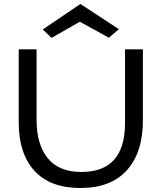

<svg xmlns="http://www.w3.org/2000/svg" viewBox="-20 -941 817 971"><path d="M240.7 -749.5 196.3 -792 386.7 -920.9 581.1 -793.5 530.8 -750 383.8 -831.1ZM74.7 -318.8V-691.4H165V-333.5Q165 -210 221.7 -140.6Q278.3 -71.3 391.6 -71.3Q612.3 -71.3 612.3 -318.8V-691.4H702.6V-333.5Q703.1 -170.9 622.1 -80.6Q541 9.8 387.2 9.8Q233.4 9.8 154.3 -77.1Q75.2 -164.1 74.7 -318.8Z"/></svg>

Font: Spinnaker
Style: Regular
Weight: 400
Designer: Elena Albertoni
Foundry: Elena Albertoni
Version: Version 1.001